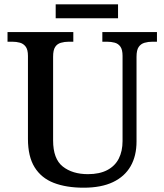

<svg xmlns="http://www.w3.org/2000/svg" viewBox="-20 -863 765 893"><path d="M369 10Q288 10 230 -12.5Q172 -35 141 -85Q110 -135 110 -217V-603Q110 -632 99.5 -646Q89 -660 72.5 -664.5Q56 -669 37 -669H15V-714H321V-669H300Q280 -669 263 -664Q246 -659 236.5 -644.5Q227 -630 227 -599V-210Q227 -124 272 -88.5Q317 -53 389 -53Q443 -53 479 -72Q515 -91 532.5 -125.5Q550 -160 550 -207V-603Q550 -632 540 -646Q530 -660 513.5 -664.5Q497 -669 477 -669H456V-714H710V-669H689Q669 -669 652 -664Q635 -659 625 -644.5Q615 -630 615 -599V-205Q615 -138 587.5 -90Q560 -42 505.5 -16Q451 10 369 10ZM239 -778V-843H529V-778Z"/></svg>

Font: Noto Serif Armenian Medium
Style: Regular
Weight: 500
Version: Version 2.007